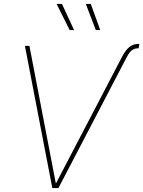

<svg xmlns="http://www.w3.org/2000/svg" viewBox="-20 -962 733 982"><path d="M605.5 -673.8Q623.5 -707.5 642.8 -722.4Q662.1 -737.3 688 -737.3H692.9L689 -714.8H685.1Q667 -714.8 654.3 -704.8Q641.6 -694.8 629.4 -671.9L278.8 0H247.6L107.4 -727.5H130.4L266.1 -21H264.6ZM470.2 -808.1 418.9 -941.9H444.3L492.7 -808.1ZM336.4 -808.1 269.5 -941.9H296.9L358.9 -808.1Z"/></svg>

Font: Inter Thin
Style: Italic
Weight: 250
Italic angle: -9.3988°
Designer: Rasmus Andersson
Foundry: rsms
Version: Version 4.001;git-66647c0bb